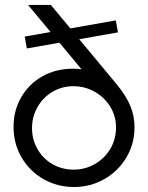

<svg xmlns="http://www.w3.org/2000/svg" viewBox="-20 -751 602 782"><path d="M186 -620.6 94.2 -731H187L266.6 -635.3L451.7 -668L460.4 -619.1L302.7 -591.3L453.6 -409.7Q494.6 -359.9 511.2 -318.8Q527.8 -277.8 527.8 -232.4Q527.8 -165 494.6 -109.4Q461.4 -53.7 404.8 -21.5Q348.1 10.7 281.7 10.7Q214.4 10.7 158 -21Q101.6 -52.7 68.4 -108.9Q35.2 -165 35.2 -234.4Q35.2 -300.8 66.4 -355Q97.7 -409.2 152.8 -440.2Q208 -471.2 277.3 -471.2Q292.5 -471.2 312 -468.8L222.2 -577.1L89.4 -553.7L80.6 -602.1ZM280.3 -60.1Q326.2 -60.1 365.7 -82.5Q405.3 -105 429 -144.3Q452.6 -183.6 452.6 -232.4Q452.6 -278.3 428.7 -316.9Q404.8 -355.5 365 -377.7Q325.2 -399.9 279.3 -399.9Q232.4 -399.9 193.6 -377Q154.8 -354 132.6 -314.7Q110.4 -275.4 110.4 -229Q110.4 -182.6 132.6 -143.8Q154.8 -105 193.6 -82.5Q232.4 -60.1 280.3 -60.1Z"/></svg>

Font: Glacial Indifference
Style: Regular
Weight: 400
Designer: Alfredo Marco Pradil
Foundry: Alfredo Marco Pradil
Version: Version 1.312